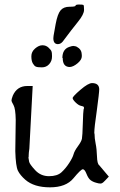

<svg xmlns="http://www.w3.org/2000/svg" viewBox="-20 -802 525 840"><path d="M232.9 -608.9Q213.4 -609.4 213.4 -634.8Q213.4 -638.2 214.4 -645.8Q215.3 -653.3 223.6 -697.3Q231.9 -741.2 245.1 -756.8Q258.3 -772.5 284.4 -772.5Q310.5 -772.5 310.5 -777.3Q310.5 -782.2 326.4 -782.2Q342.3 -782.2 345 -780.3Q347.7 -778.3 347.7 -758.8Q347.7 -739.3 321 -706.5Q294.4 -673.8 254.4 -620.1Q245.1 -608.9 232.9 -608.9ZM205.1 -577.6Q207.5 -572.8 207.5 -558.6Q207.5 -558.6 207.5 -553.7Q207.5 -535.2 195.1 -521.2Q182.6 -507.3 163.1 -507.3Q143.6 -507.3 136.5 -510.7Q129.4 -514.2 123.3 -525.1Q117.2 -536.1 117.2 -555.9Q117.2 -575.7 133.5 -589.8Q149.9 -604 165.5 -604Q181.2 -604 192.1 -593.8Q203.1 -583.5 205.1 -577.6ZM285.6 -508.8Q254.4 -508.8 254.4 -547.9Q254.4 -548.8 252.9 -548.3Q252.9 -586.4 282.7 -596.7Q295.4 -601.1 301.3 -601.1Q301.3 -601.1 302.7 -600.6Q309.1 -600.6 315.4 -597.7Q337.4 -585.9 337.4 -564Q337.4 -563 337.9 -563Q337.9 -562 337.9 -561.5Q337.9 -561 337.9 -560.3Q337.9 -559.6 337.9 -558.8Q337.9 -558.1 337.9 -557.4Q337.9 -556.6 337.9 -555.7Q337.9 -541 320.3 -525.9Q301.3 -509.8 285.6 -508.8ZM123 -425.8 108.4 -151.4Q105.5 -132.8 105.5 -122.1Q105.5 -122.1 105.5 -117.2Q105.5 -115.2 104.5 -112.3Q105.5 -103.5 107.4 -94.7Q109.4 -84 133.8 -57.6Q158.2 -31.2 194.3 -31.2Q230.5 -31.2 249 -48.3Q267.6 -65.4 282.7 -88.9Q297.9 -112.3 301.8 -127Q305.7 -141.6 320.8 -162.1Q335.9 -182.6 338.4 -194.8Q340.8 -207 342.3 -260.7Q343.8 -314.5 345.7 -323.2Q346.7 -327.1 347.7 -329.1Q347.7 -331.1 346.7 -334Q344.7 -336.9 334.5 -338.9Q324.2 -340.8 311 -353.5Q297.9 -366.2 297.9 -373Q297.9 -379.9 332 -409.2Q366.2 -438.5 382.8 -438.5Q413.1 -438.5 414.1 -412.1Q414.1 -396.5 403.3 -316.4Q392.6 -244.1 392.6 -221.7V-218.8L393.6 -216.8Q393.6 -197.3 398.4 -173.8Q403.3 -150.4 404.3 -117.7Q405.3 -85 414.1 -79.1L456.1 -29.3L440.4 -12.7Q430.7 -2 424.8 0Q422.9 1 418.9 1Q412.1 1 402.3 -2Q386.7 -5.9 376.5 -13.7Q366.2 -21.5 358.4 -41.5Q350.6 -61.5 342.3 -61.5Q334 -61.5 301.3 -22Q268.6 17.6 198.7 17.6Q128.9 17.6 90.8 -15.6Q68.4 -35.2 58.6 -54.7Q48.8 -74.2 46.9 -140.6L48.8 -277.3Q47.9 -327.1 39.1 -342.3Q30.3 -357.4 30.3 -362.8Q30.3 -368.2 36.1 -383.8Q54.7 -425.8 99.6 -425.8Z"/></svg>

Font: Drukaatie burti
Style: Light
Weight: 300
Version: Version 0.14